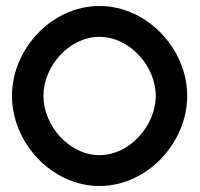

<svg xmlns="http://www.w3.org/2000/svg" viewBox="-20 -610 669 641"><path d="M20 -290C20 -134 152 11 312 11C472 11 605 -134 605 -290C605 -446 472 -590 312 -590C152 -590 20 -446 20 -290ZM125 -290C125 -389 211 -487 312 -487C413 -487 500 -389 500 -290C500 -191 413 -92 312 -92C211 -92 125 -191 125 -290Z"/></svg>

Font: Charger Sport
Style: Bd
Weight: 700
Designer: Jasper
Foundry: Cannot Into Space Fonts
Version: Version 1.1